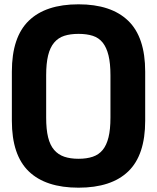

<svg xmlns="http://www.w3.org/2000/svg" viewBox="-20 -718 728 890"><path d="M35 -386Q35 -546 113.5 -622Q192 -698 344 -698Q495 -698 574 -622Q653 -546 653 -386V-158Q653 1 574.5 76.5Q496 152 344 152Q192 152 113.5 76.5Q35 1 35 -158ZM194 -173Q194 -118 203 -81.5Q212 -45 231 -23Q250 -1 278 8.5Q306 18 344 18Q382 18 410 8.5Q438 -1 456 -23Q474 -45 483 -81.5Q492 -118 492 -173V-369Q492 -424 483 -461Q474 -498 456 -520.5Q438 -543 410 -552Q382 -561 344 -561Q306 -561 278 -552Q250 -543 231 -520.5Q212 -498 203 -461Q194 -424 194 -369Z"/></svg>

Font: Cafe24 Ohsquare
Style: Bold
Weight: 700
Designer: Cafe24 thkim, hmlim, mnelim, nhlee, sslee, sskim, smlim, yjkim, sdjeong, hskwak & 4IRTF
Foundry: Cafe24
Version: Version 1.000